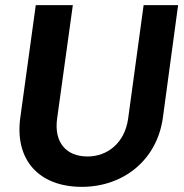

<svg xmlns="http://www.w3.org/2000/svg" viewBox="-20 -712 715 746"><path d="M298 14C460 14 591 -91 613 -256L672 -692H538L478 -252C465 -156 397 -104 320 -104C237 -104 189 -159 202 -252L263 -692H119L59 -256C36 -91 131 14 298 14Z"/></svg>

Font: Ronzino Bold
Style: Italic
Weight: 700
Italic angle: -8°
Designer: Nunzio Mazzaferro
Foundry: Collletttivo
Version: Version 1.000;Glyphs 3.3 (3337)